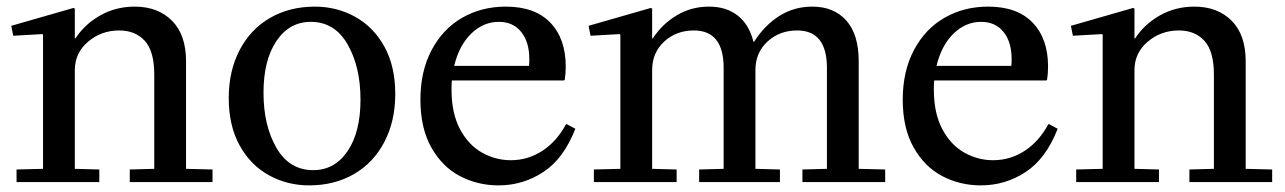

<svg xmlns="http://www.w3.org/2000/svg" viewBox="-20 -550 3881 580"><path d="M202 -526 206 -524V-434H208Q236 -477 283 -503.5Q330 -530 387 -530Q457 -530 499.5 -487.5Q542 -445 542 -365V-40L622 -38V0H372V-38L446 -40V-325Q446 -395 417.5 -426.5Q389 -458 340 -458Q286 -458 246 -424Q206 -390 206 -338V-40L280 -38V0H30V-38L110 -40V-445L108 -447L20 -442L14 -472Z M931 -530Q997 -530 1052.5 -499.5Q1108 -469 1141 -409.5Q1174 -350 1174 -266Q1174 -184 1141 -121Q1108 -58 1049 -24Q990 10 914 10Q848 10 792.5 -20.5Q737 -51 704 -110.5Q671 -170 671 -254Q671 -336 704 -399Q737 -462 796 -496Q855 -530 931 -530ZM926 -36Q991 -36 1030 -93.5Q1069 -151 1069 -249Q1069 -348 1030 -416Q991 -484 919 -484Q854 -484 815 -426Q776 -368 776 -270Q776 -171 815 -103.5Q854 -36 926 -36Z M1523 -66Q1575 -66 1618.5 -94.5Q1662 -123 1690 -175H1692L1718 -161Q1683 -71 1621.5 -30.5Q1560 10 1486 10Q1423 10 1369.5 -18Q1316 -46 1283 -104.5Q1250 -163 1250 -249Q1250 -335 1284 -399Q1318 -463 1376.5 -496.5Q1435 -530 1508 -530Q1596 -530 1642.5 -481.5Q1689 -433 1689 -349Q1689 -327 1686 -309L1684 -307H1345Q1344 -298 1344 -279Q1344 -208 1369.5 -160Q1395 -112 1436 -89Q1477 -66 1523 -66ZM1578 -351Q1579 -358 1579 -371Q1579 -423 1554.5 -453.5Q1530 -484 1487 -484Q1440 -484 1403.5 -448.5Q1367 -413 1352 -351Z M2262 -40 2336 -38V0H2092V-38L2166 -40V-345Q2166 -458 2076 -458Q2023 -458 1986.5 -424.5Q1950 -391 1950 -338V-40L2024 -38V0H1774V-38L1854 -40V-445L1852 -447L1764 -442L1758 -472L1946 -526L1950 -524V-434H1952Q1980 -477 2024 -503.5Q2068 -530 2122 -530Q2174 -530 2208.5 -503Q2243 -476 2256 -424H2258Q2290 -474 2334.5 -502Q2379 -530 2434 -530Q2499 -530 2536.5 -488Q2574 -446 2574 -365V-40L2654 -38V0H2404V-38L2478 -40V-345Q2478 -458 2388 -458Q2335 -458 2298.5 -424.5Q2262 -391 2262 -338Z M2980 -66Q3032 -66 3075.5 -94.5Q3119 -123 3147 -175H3149L3175 -161Q3140 -71 3078.5 -30.5Q3017 10 2943 10Q2880 10 2826.5 -18Q2773 -46 2740 -104.5Q2707 -163 2707 -249Q2707 -335 2741 -399Q2775 -463 2833.5 -496.5Q2892 -530 2965 -530Q3053 -530 3099.5 -481.5Q3146 -433 3146 -349Q3146 -327 3143 -309L3141 -307H2802Q2801 -298 2801 -279Q2801 -208 2826.5 -160Q2852 -112 2893 -89Q2934 -66 2980 -66ZM3035 -351Q3036 -358 3036 -371Q3036 -423 3011.5 -453.5Q2987 -484 2944 -484Q2897 -484 2860.5 -448.5Q2824 -413 2809 -351Z M3403 -526 3407 -524V-434H3409Q3437 -477 3484 -503.5Q3531 -530 3588 -530Q3658 -530 3700.5 -487.5Q3743 -445 3743 -365V-40L3823 -38V0H3573V-38L3647 -40V-325Q3647 -395 3618.5 -426.5Q3590 -458 3541 -458Q3487 -458 3447 -424Q3407 -390 3407 -338V-40L3481 -38V0H3231V-38L3311 -40V-445L3309 -447L3221 -442L3215 -472Z"/></svg>

Font: Minipax
Style: Regular
Weight: 400
Designer: Raphaël Ronot, Igor Stepanchenko (Cyrillic)
Foundry: steppetype
Version: Version 1.002